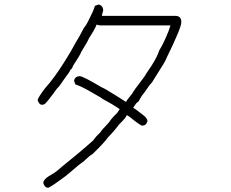

<svg xmlns="http://www.w3.org/2000/svg" viewBox="-20 -687 1040 864"><path d="M424.8 -666.5Q444.3 -661.6 444.3 -639.2Q438.5 -620.1 438.5 -615.7H768.6Q795.9 -615.7 795.9 -588.4V-586.4Q795.9 -561.5 729.5 -426.3Q726.6 -414.1 682.6 -346.2L663.1 -314.9Q655.8 -309.6 627.9 -268.1Q615.2 -253.9 602.5 -229Q596.2 -229 579.1 -201.7Q583 -201.7 620.1 -172.4Q643.6 -155.8 643.6 -141.1Q637.7 -121.6 620.1 -121.6Q611.8 -121.6 561.5 -162.6L551.8 -168.5H549.8Q549.8 -160.2 514.6 -125.5Q491.7 -94.7 465.8 -68.8Q451.2 -46.9 395.5 7.3Q390.1 7.3 352.5 42.5Q348.6 42.5 278.3 103Q205.1 157.7 196.3 157.7Q180.7 157.7 174.8 136.2Q174.8 118.7 213.9 97.2Q235.4 84.5 252.9 67.9Q343.3 -4.9 399.4 -55.2Q412.6 -74.2 430.7 -90.3Q436 -100.6 469.7 -135.3Q483.4 -156.7 506.8 -178.2L518.6 -195.8Q484.9 -219.2 440.4 -242.7Q440.4 -244.6 391.6 -272Q347.2 -298.3 319.3 -307.1Q313.5 -320.3 313.5 -324.7Q318.4 -344.2 338.9 -344.2Q353.5 -344.2 438.5 -293.5Q443.4 -293.5 502.9 -256.3L545.9 -229H547.9Q547.9 -233.4 575.2 -266.1Q578.1 -274.9 629.9 -342.3Q630.4 -345.2 663.1 -393.1Q689 -434.6 696.3 -459.5Q718.3 -495.1 739.3 -549.3L747.1 -572.8H430.7Q422.4 -572.8 415 -576.7Q406.2 -553.7 379.9 -514.2Q379.9 -509.3 344.7 -451.7Q344.7 -446.3 307.6 -389.2Q307.6 -381.8 295.9 -371.6Q295.9 -366.2 268.6 -330.6Q247.1 -297.4 237.3 -289.6Q186.5 -219.2 178.7 -217.3Q174.3 -217.3 170.9 -215.3Q155.3 -215.3 149.4 -236.8Q150.4 -247.1 182.6 -289.6Q223.6 -335 268.6 -406.7Q298.8 -453.6 321.3 -496.6Q335.4 -518.1 358.4 -563Q367.2 -570.8 383.8 -606Q399.4 -635.3 407.2 -660.6Q420.4 -666.5 424.8 -666.5Z"/></svg>

Font: CEF Fonts CJK
Style: Regular
Weight: 400
Designer: PartyBoss (派对大魔王)
Version: Release 2.25